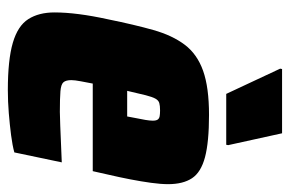

<svg xmlns="http://www.w3.org/2000/svg" viewBox="-148 -602 757 502"><g transform="rotate(90 231.0 -350.5)"><path d="M215 8Q136 8 91.5 -5Q47 -18 29.5 -45.5Q12 -73 12 -114Q12 -143 16.5 -178Q21 -213 30 -254Q44 -323 58 -372.5Q72 -422 96.5 -454.5Q121 -487 164.5 -502.5Q208 -518 280 -518Q351 -518 390.5 -507.5Q430 -497 445.5 -473.5Q461 -450 461 -411Q461 -392 457.5 -366.5Q454 -341 448.5 -312.5Q443 -284 436 -254L427 -214H198Q195 -198 192 -182.5Q189 -167 189 -158Q189 -144 194.5 -137.5Q200 -131 218 -129.5Q236 -128 272 -128Q285 -128 307.5 -129Q330 -130 355.5 -131Q381 -132 404 -133L378 -9Q360 -4 333 -0.5Q306 3 275.5 5.5Q245 8 215 8ZM217 -304H284L287 -320Q291 -340 293 -351.5Q295 -363 295 -371Q295 -380 292 -384Q289 -388 283 -389Q277 -390 268 -390Q256 -390 249 -388Q242 -386 237.5 -378Q233 -370 228.5 -352.5Q224 -335 217 -304ZM225 -563 159 -704 160 -709H328L359 -568L358 -563Z"/></g></svg>

Font: Saira SemiCondensed Black
Style: Italic
Weight: 900
Width: 4
Italic angle: -12°
Designer: Hector Gatti with collaboration of the Omnibus-Type team
Foundry: Omnibus-Type
Version: Version 1.101